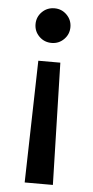

<svg xmlns="http://www.w3.org/2000/svg" viewBox="-52 -600 376 773"><g transform="rotate(5 136.0 -213.5)"><path d="M78 141 90 -352H179L192 141ZM137 -428Q107 -428 86.5 -448.5Q66 -469 66 -498Q66 -527 86.5 -547.5Q107 -568 137 -568Q166 -568 186.5 -547.5Q207 -527 207 -498Q207 -469 186.5 -448.5Q166 -428 137 -428Z"/></g></svg>

Font: Rethink Sans Medium
Style: Regular
Weight: 500
Designer: The Rethink Sans project authors (Hans Thiessen). DM Sans designed by Colophon Foundry.
Foundry: Rethink Communications LLC
Version: Version 1.001